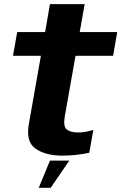

<svg xmlns="http://www.w3.org/2000/svg" viewBox="-20 -748 589 932"><path d="M281.5 7.5Q349 7.5 413.5 -6.5L433 -117.5Q395.5 -105 358 -105Q321.5 -105 303.8 -119.8Q286 -134.5 294.5 -183L346.5 -477H529L549 -592.5H367L391 -728H222.5L199 -592.5H63.5L43 -477H178.5L120 -146Q104.5 -59 153.5 -25.8Q202.5 7.5 281.5 7.5ZM168 163.5H226L316.5 31.5H222.5Z"/></svg>

Font: Anybody UltraCondensed Thin
Style: Bold Italic
Weight: 700
Italic angle: -10°
Version: Version 1.111